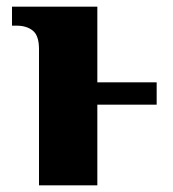

<svg xmlns="http://www.w3.org/2000/svg" viewBox="-20 -556 519 576"><path d="M97 -409Q97 -449 78.5 -464Q60 -479 30 -479H16V-536H272V-309H450V-242H272V0H97Z"/></svg>

Font: Noto Serif ExtraBold
Style: Regular
Weight: 800
Designer: Monotype Design Team
Foundry: Monotype Imaging Inc.
Version: Version 1.001